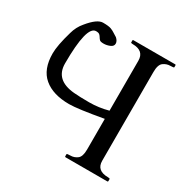

<svg xmlns="http://www.w3.org/2000/svg" viewBox="-156 -832 962 976"><g transform="rotate(30 325.5 -344.0)"><path d="M523 -78Q523 -20 591 -20Q602 -20 602 -16V-4Q602 0 598 0H353Q349 0 349 -4V-16Q349 -20 370.5 -20Q392 -20 410 -33.5Q428 -47 428 -89V-269Q283 -243 233 -243Q138 -243 85 -287.5Q32 -332 32 -425Q32 -472 57 -558Q68 -599 94 -629Q142 -688 176 -688Q210 -688 224 -682.5Q238 -677 246.5 -671Q255 -665 269 -657Q285 -643 285 -627.5Q285 -612 267 -604.5Q249 -597 231 -597Q213 -597 207.5 -602.5Q202 -608 198 -615Q194 -622 188 -627.5Q182 -633 167 -633Q112 -633 112 -412Q112 -315 227 -305Q261 -302 317 -302Q373 -302 428 -317V-610Q428 -669 360 -669Q350 -669 350 -673V-685Q350 -688 354 -688H599Q603 -688 603 -685V-673Q603 -669 581.5 -669Q560 -669 541.5 -655.5Q523 -642 523 -599Z"/></g></svg>

Font: Cardo
Style: Regular
Weight: 400
Designer: David J. Perry
Foundry: David J. Perry
Version: Version 1.0451